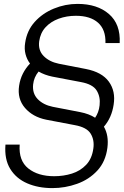

<svg xmlns="http://www.w3.org/2000/svg" viewBox="-20 -732 635 985"><path d="M249 233Q176 233 119.5 208.5Q63 184 32.5 134.5Q2 85 8 10H81Q75 92 125 132Q175 172 258 172Q306 172 349 158.5Q392 145 422 113.5Q452 82 459 29Q465 -14 445 -46.5Q425 -79 364 -90L217 -118Q148 -132 108 -178.5Q68 -225 78 -292Q83 -326 97.5 -354.5Q112 -383 134 -406Q118 -427 111 -454Q104 -481 109 -512Q118 -575 158 -619.5Q198 -664 256.5 -688Q315 -712 378 -712Q479 -712 539 -660Q599 -608 594 -511H521Q523 -580 483 -615.5Q443 -651 369 -651Q322 -651 281 -636Q240 -621 213.5 -592Q187 -563 181 -520Q175 -474 204 -444.5Q233 -415 282 -405L421 -378Q503 -362 538.5 -313Q574 -264 563 -195Q553 -128 513 -82Q539 -37 531 26Q522 97 479.5 143Q437 189 375.5 211Q314 233 249 233ZM391 -157Q437 -148 468 -128Q477 -141 483 -157Q489 -173 491 -192Q496 -235 476 -267.5Q456 -300 395 -311L248 -339Q209 -347 178 -365Q154 -336 150 -299Q145 -253 173.5 -223.5Q202 -194 251 -184Z"/></svg>

Font: Host Grotesk Light
Style: Italic
Weight: 300
Italic angle: -8°
Designer: Doğukan Karapınar based on Poppins by Indian Type Foundry, Jonny Pinhorn
Foundry: Element Type
Version: Version 1.001; ttfautohint (v1.8.4.7-5d5b)